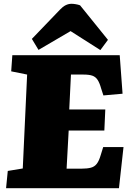

<svg xmlns="http://www.w3.org/2000/svg" viewBox="-20 -992 702 1012"><path d="M123 -599 39 -616 45 -701H611L626 -498L525 -489L513 -526Q505 -555 494.5 -571Q484 -587 467 -593Q450 -599 420 -599H354L345 -415H535L530 -304H342L331 -103H410Q439 -103 458.5 -108Q478 -113 490 -128.5Q502 -144 511 -175L524 -217H631L607 0H12L21 -91L100 -104ZM549 -782 509 -728 352 -828 183 -729 148 -787 296 -941Q311 -957 326 -964.5Q341 -972 357 -972Q366 -972 378.5 -970Q391 -968 402 -964Z"/></svg>

Font: Literata Black
Style: Italic
Weight: 900
Italic angle: -2°
Designer: Latin by Veronika Burian and Jose Scaglione. Greek by Irene Vlachou. Cyrillic by Vera Evstafieva
Foundry: TypeTogether
Version: Version 3.002